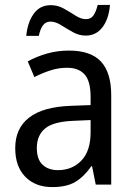

<svg xmlns="http://www.w3.org/2000/svg" viewBox="-20 -752 548 782"><path d="M261 -546Q350 -546 391.5 -501Q433 -456 433 -364V0H370L355 -75H352Q322 -32 286.5 -11Q251 10 193 10Q124 10 83 -32Q42 -74 42 -149Q42 -229 98.5 -273Q155 -317 269 -321L349 -324V-357Q349 -422 324.5 -449Q300 -476 253 -476Q218 -476 184.5 -465Q151 -454 120 -438L93 -502Q127 -521 170 -533.5Q213 -546 261 -546ZM281 -260Q198 -257 164 -229Q130 -201 130 -149Q130 -103 153.5 -81Q177 -59 216 -59Q274 -59 311.5 -98Q349 -137 349 -213V-263ZM87 -606Q92 -660 117 -695.5Q142 -731 187 -731Q215 -731 240 -717Q265 -703 287.5 -688.5Q310 -674 330 -674Q350 -674 360.5 -689Q371 -704 378 -732H428Q423 -674 397 -640.5Q371 -607 329 -607Q302 -607 277 -621Q252 -635 229 -649.5Q206 -664 186 -664Q166 -664 155 -649Q144 -634 138 -606Z"/></svg>

Font: Noto Sans Gujarati SemiCondensed
Style: Regular
Weight: 400
Width: 4
Designer: Jelle Bosma - Monotype Design Team, Universal Thirst
Foundry: Monotype Imaging Inc.
Version: Version 2.106; ttfautohint (v1.8.4.7-5d5b)